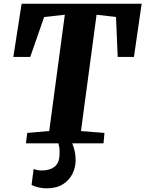

<svg xmlns="http://www.w3.org/2000/svg" viewBox="-20 -763 774 1022"><path d="M118 0 125 -55.5 242 -65.5 325 -684.5 215 -672.5 141 -460H51L95 -743H734L693 -460H606.5L597.5 -672.5L494 -684.5L411 -65.5L536 -55.5L531 0ZM323.5 -17 356 -15Q366 -1 374.2 28.2Q382.5 57.5 382.5 90.5Q382.5 127.5 365.8 161.8Q349 196 314.8 217.8Q280.5 239.5 227.5 239.5Q208 239.5 185 234.5Q162 229.5 148 221L159 136.5Q165 139.5 177.5 142Q190 144.5 202 144.5Q243.5 144.5 269.2 125.5Q295 106.5 297 59.5Q298.5 30.5 294 13.8Q289.5 -3 287 -15Z"/></svg>

Font: Merriweather Black
Style: Italic
Weight: 900
Italic angle: -7.8°
Designer: Eben Sorkin
Foundry: Eben Sorkin
Version: Version 2.200;gftools[0.9.31]